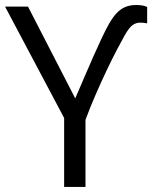

<svg xmlns="http://www.w3.org/2000/svg" viewBox="-20 -740 606 760"><path d="M277.8 -350.6Q294.9 -390.1 313.2 -432.9Q331.5 -475.6 349.6 -516.6Q367.7 -557.6 383.8 -591.6Q399.9 -625.5 412.6 -647.5Q426.3 -671.4 441.2 -687.5Q456.1 -703.6 474.9 -711.9Q493.7 -720.2 519 -720.2Q533.2 -720.2 543.9 -718.3Q554.7 -716.3 562.5 -712.4V-647.5Q556.6 -648.9 548.8 -649.7Q541 -650.4 534.2 -650.4Q520 -650.4 506.1 -641.6Q492.2 -632.8 474.1 -601.1Q462.4 -580.6 443.4 -544.2Q424.3 -507.8 402.3 -461.7Q380.4 -415.5 358.4 -365Q336.4 -314.5 318.4 -265.6V0H233.9V-272.9L0 -713.9H90.8Z"/></svg>

Font: Wonky
Style: Regular
Weight: 400
Designer: Monotype Design Team
Foundry: Monotype Imaging Inc.
Version: Version 3.000